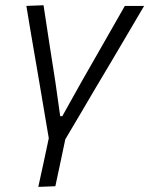

<svg xmlns="http://www.w3.org/2000/svg" viewBox="-20 -518 570 732"><path d="M126 194.5Q136 148.5 145.8 103.8Q155.5 59 166 9Q158 -39 149.2 -90Q140.5 -141 132.5 -189L118 -274Q108.5 -328.5 99 -384.5Q89.5 -440.5 80.5 -495.5L146 -498Q157.5 -422.5 168.5 -350.5Q179.5 -278.5 191.5 -203L209.5 -75H217.5L289.5 -204Q332.5 -279 373.8 -351.5Q415 -424 456 -495.5H529.5Q497 -440.5 464 -384.2Q431 -328 398 -272.5L345 -183.5Q316 -133.5 287.2 -85.2Q258.5 -37 229 13Q219 61 209.8 104Q200.5 147 191 192Z"/></svg>

Font: Commissioner Light
Style: Italic
Weight: 300
Italic angle: -12°
Designer: Kostas Bartsokas
Foundry: Kostas Bartsokas
Version: Version 1.000; ttfautohint (v1.8.3)